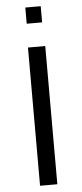

<svg xmlns="http://www.w3.org/2000/svg" viewBox="-60 -919 406 952"><g transform="rotate(-5 143.0 -443.5)"><path d="M99.8 0V-688H185.8V0ZM103.9 -806.2V-886.7H180.6V-806.2Z"/></g></svg>

Font: Saira Thin
Style: Regular
Weight: 100
Designer: Hector Gatti with collaboration of the Omnibus-Type team
Foundry: Omnibus-Type
Version: Version 1.101